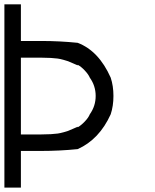

<svg xmlns="http://www.w3.org/2000/svg" viewBox="-20 -853 707 873"><path d="M333.3 -274.2Q348.3 -282.5 365.4 -300.4Q382.5 -318.3 388.3 -333.3Q415 -370.8 415 -416.7Q415 -462.5 388.3 -500Q382.5 -514.2 365.8 -532.1Q349.2 -550 333.3 -558.3V-555.8Q327.5 -558.3 311.2 -565.4Q295 -572.5 289.6 -574.6Q284.2 -576.7 269.2 -580.8Q254.2 -585 242.5 -586.7Q230.8 -588.3 210.8 -589.6Q190.8 -590.8 166.7 -590.8H75V-241.7H166.7Q190.8 -241.7 210.8 -242.9Q230.8 -244.2 242.5 -245.8Q254.2 -247.5 269.2 -251.7Q284.2 -255.8 289.6 -257.9Q295 -260 311.2 -267.1Q327.5 -274.2 333.3 -276.7ZM333.3 -175Q251.7 -166.7 166.7 -166.7H75V0H0V-833.3H75V-666.7H166.7Q251.7 -666.7 333.3 -658.3Q429.2 -621.7 483.3 -500Q495.8 -462.5 495.8 -416.7Q495.8 -370.8 483.3 -333.3Q431.7 -219.2 333.3 -175Z"/></svg>

Font: 0xA000-Mono
Style: Mono
Weight: 400
Version: Version 0.1